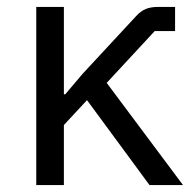

<svg xmlns="http://www.w3.org/2000/svg" viewBox="-20 -536 567 556"><path d="M413 0 232 -246 165 -174V0H85V-516H165V-263H169L219 -322L372 -487Q387 -504 402 -510Q417 -516 438 -516H487V-446H428L289 -296L510 0Z"/></svg>

Font: IBM Plex Sans
Style: Regular
Weight: 400
Designer: Mike Abbink, Paul van der Laan, Pieter van Rosmalen
Foundry: Bold Monday
Version: Version 3.201